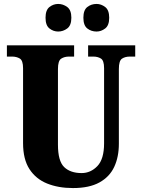

<svg xmlns="http://www.w3.org/2000/svg" viewBox="-20 -944 720 974"><path d="M350 10Q276 10 219 -13Q162 -36 129.5 -86Q97 -136 97 -218V-598Q97 -637 80.5 -647Q64 -657 41 -657H15V-714H356V-657H330Q307 -657 290.5 -646.5Q274 -636 274 -594V-210Q274 -127 305.5 -96.5Q337 -66 394 -66Q440 -66 474 -101.5Q508 -137 508 -217V-598Q508 -637 492 -647Q476 -657 453 -657H427V-714H666V-657H639Q615 -657 599 -646.5Q583 -636 583 -594V-215Q583 -148 559.5 -97.5Q536 -47 484.5 -18.5Q433 10 350 10ZM470 -784Q443 -784 423 -799.5Q403 -815 403 -854Q403 -893 423 -908.5Q443 -924 470 -924Q493 -924 513.5 -908.5Q534 -893 534 -854Q534 -815 513.5 -799.5Q493 -784 470 -784ZM275 -784Q251 -784 231 -799.5Q211 -815 211 -854Q211 -893 231 -908.5Q251 -924 275 -924Q300 -924 321 -908.5Q342 -893 342 -854Q342 -815 321 -799.5Q300 -784 275 -784Z"/></svg>

Font: Noto Serif Hebrew Condensed Black
Style: Regular
Weight: 900
Width: 3
Designer: Monotype Design Team
Foundry: Monotype Imaging Inc.
Version: Version 2.004; ttfautohint (v1.8.4.7-5d5b)